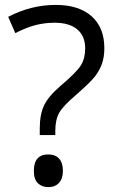

<svg xmlns="http://www.w3.org/2000/svg" viewBox="-20 -744 469 778"><path d="M141.1 -196.8V-223.1Q141.1 -280.3 158.7 -317.1Q176.3 -354 224.1 -395Q290.5 -451.2 307.9 -479.5Q325.2 -507.8 325.2 -547.9Q325.2 -597.7 293.2 -624.8Q261.2 -651.9 201.2 -651.9Q162.6 -651.9 126 -642.8Q89.4 -633.8 42 -609.9L13.2 -675.8Q105.5 -724.1 206.1 -724.1Q299.3 -724.1 351.1 -678.2Q402.8 -632.3 402.8 -548.8Q402.8 -513.2 393.3 -486.1Q383.8 -459 365.2 -434.8Q346.7 -410.6 285.2 -356.9Q235.8 -314.9 220 -287.1Q204.1 -259.3 204.1 -212.9V-196.8ZM117.2 -51.8Q117.2 -118.2 175.8 -118.2Q204.1 -118.2 219.5 -101.1Q234.9 -84 234.9 -51.8Q234.9 -20.5 219.2 -3.2Q203.6 14.2 175.8 14.2Q150.4 14.2 133.8 -1.2Q117.2 -16.6 117.2 -51.8Z"/></svg>

Font: f0_44652 
Style: Regular
Weight: 400
Foundry: Ascender Corporation
Version: Version 1.10